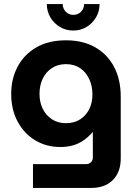

<svg xmlns="http://www.w3.org/2000/svg" viewBox="-20 -720 673 943"><path d="M142 203V86H404Q418 86 427 76.5Q436 67 436 54V-71H435Q412 -45 388 -29Q364 -13 336.5 -5.5Q309 2 276 2Q208 2 153.5 -30.5Q99 -63 67 -122Q35 -181 35 -259Q35 -333 66.5 -392.5Q98 -452 158 -487Q218 -522 304 -522Q387 -522 447 -488Q507 -454 540 -392Q573 -330 573 -245V58Q573 125 534.5 164Q496 203 428 203ZM304 -115Q345 -115 374 -134Q403 -153 418.5 -184.5Q434 -216 434 -255Q434 -297 418.5 -331Q403 -365 374 -385Q345 -405 304 -405Q264 -405 234.5 -385.5Q205 -366 189.5 -333Q174 -300 174 -259Q174 -219 189.5 -186.5Q205 -154 234.5 -134.5Q264 -115 304 -115ZM340 -570Q304 -570 274.5 -587.5Q245 -605 227.5 -634.5Q210 -664 210 -700H288Q288 -678 303 -662.5Q318 -647 340 -647Q363 -647 378 -662.5Q393 -678 393 -700H469Q469 -664 451.5 -634.5Q434 -605 405 -587.5Q376 -570 340 -570Z"/></svg>

Font: MuseoModerno Thin SemiBold
Style: Regular
Weight: 600
Version: Version 1.003